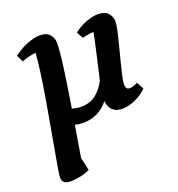

<svg xmlns="http://www.w3.org/2000/svg" viewBox="-130 -570 867 935"><g transform="rotate(-20 303.0 -102.0)"><path d="M234 11Q211 11 191 6Q184 45 177.5 86Q171 127 164 168L179 235Q157 247 127.5 252.5Q98 258 80 258Q54 258 44.5 248Q35 238 35 223Q35 212 41.5 174.5Q48 137 57.5 82.5Q67 28 78.5 -35.5Q90 -99 101 -164Q112 -229 120 -287.5Q128 -346 131 -389Q97 -386 58 -371L41 -406Q74 -432 112 -447Q150 -462 178 -462Q213 -462 229.5 -443Q246 -424 246 -400Q246 -357 234 -270.5Q222 -184 204 -73Q214 -70 225 -68Q236 -66 249 -66Q298 -66 329 -91.5Q360 -117 379 -155Q390 -204 404.5 -266.5Q419 -329 431 -388Q417 -388 402 -385Q387 -382 372 -379L354 -413Q385 -437 419.5 -449.5Q454 -462 480 -462Q516 -462 532.5 -443Q549 -424 549 -400Q549 -385 542.5 -354.5Q536 -324 526 -286Q516 -248 506.5 -210.5Q497 -173 490 -142.5Q483 -112 483 -97Q483 -70 504 -70Q522 -70 545 -83L565 -46Q538 -19 502 -3.5Q466 12 437 12Q373 12 365 -53Q342 -23 308.5 -6Q275 11 234 11Z"/></g></svg>

Font: Petrona
Style: Bold Italic
Weight: 700
Italic angle: -9°
Designer: Ringo R. Seeber
Foundry: Ringo R. Seeber
Version: Version 2.001; ttfautohint (v1.8.3)